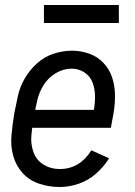

<svg xmlns="http://www.w3.org/2000/svg" viewBox="-20 -741 540 769"><path d="M219 8Q177 8 137.5 -5Q98 -18 71 -47.5Q44 -77 33 -116.5Q22 -156 26 -199.5Q30 -243 37 -286Q44 -322 52 -358Q60 -394 79.5 -427.5Q99 -461 128.5 -487.5Q158 -514 195 -526Q232 -538 268 -538Q304 -538 337.5 -526Q371 -514 394.5 -489Q418 -464 429 -431Q440 -398 440.5 -361.5Q441 -325 435 -289L424 -229H109Q108 -216 106 -202Q102 -166 113.5 -133Q125 -100 154 -82Q183 -64 219 -64Q299 -64 346 -139L417 -107Q395 -72 364 -45Q333 -18 295 -5Q257 8 219 8ZM121 -301H356Q361 -329 360.5 -357.5Q360 -386 350.5 -411Q341 -436 318 -451Q295 -466 267 -466Q234 -466 203.5 -448Q173 -430 154.5 -400Q136 -370 129 -338Q125 -320 121 -301ZM156 -649V-721H456V-649Z"/></svg>

Font: Iosevka SS08
Style: Italic
Weight: 400
Italic angle: -10°
Monospace: yes
Designer: Belleve Invis
Foundry: Belleve Invis
Version: 2.1.0; ttfautohint (v1.8.2)